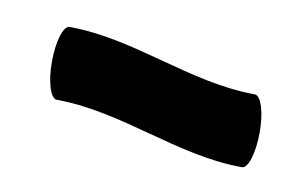

<svg xmlns="http://www.w3.org/2000/svg" viewBox="-37 -195 620 390"><g transform="rotate(20 273.5 -0.5)"><path d="M93 74C225 51 361 97 493 74C506 72 510 37 503 -4C496 -45 480 -76 467 -74C335 -51 199 -97 67 -74C54 -72 50 -37 57 4C64 45 80 76 93 74Z"/></g></svg>

Font: Nupuram Black Oblique
Style: Regular
Weight: 900
Designer: Santhosh Thottingal (santhosh.thottingal@gmail.com)
Foundry: SMC
Version: Version 1.000